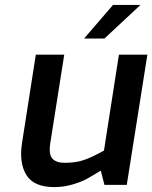

<svg xmlns="http://www.w3.org/2000/svg" viewBox="-20 -754 621 783"><path d="M323 -597 441 -734H553L406 -597ZM70 -172 126 -531H242L185 -170Q178 -125 193.5 -107.5Q209 -90 243 -90Q288 -90 321 -101Q354 -112 404 -140L465 -531H581L497 0H406L391 -58Q353 -35 332 -23.5Q311 -12 275 -1.5Q239 9 201 9Q118 9 87.5 -40.5Q57 -90 70 -172Z"/></svg>

Font: Exo
Style: DemiBoldItalic
Weight: 600
Designer: Natanael Gama
Version: Version 1